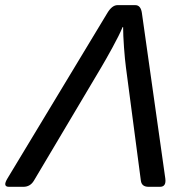

<svg xmlns="http://www.w3.org/2000/svg" viewBox="-38 -720 711 740"><path d="M-3.4 0Q-28.8 0 -9.3 -32.2L376 -670.4Q394 -700.2 415 -700.2H483.4Q504.4 -700.2 508.8 -670.4L599.1 -32.2Q603.5 0 578.6 0H534.7Q507.8 0 504.9 -23.9L447.3 -460.9Q443.4 -489.7 439.9 -537.6Q436.5 -585.4 436.5 -615.7H434.6Q421.9 -585 394.8 -535.6Q367.7 -486.3 352.5 -460.9L92.8 -23.9Q78.6 0 52.2 0Z"/></svg>

Font: Istok Web
Style: BoldItalic
Weight: 700
Italic angle: -13°
Designer: Andrey V. Panov
Foundry: Andrey V. Panov
Version: Version 1.0.2g